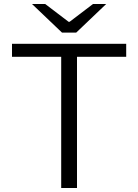

<svg xmlns="http://www.w3.org/2000/svg" viewBox="-20 -940 691 960"><path d="M286 -656H40V-721H611V-656H365V0H286ZM140 -920H206L323 -831H328L445 -920H511L361 -777H290Z"/></svg>

Font: Nebula Sans Book
Style: Regular
Weight: 400
Designer: Paul D. Hunt for Adobe (as Source Sans)
Foundry: Nebula Entertainment & Broadcasting LLC
Version: Version 1.010